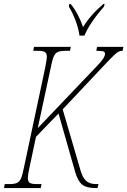

<svg xmlns="http://www.w3.org/2000/svg" viewBox="-43 -951 644 971"><path d="M581 -714 577 -694Q565 -694 557 -690Q549 -686 534 -672Q519 -658 485 -622L274 -398L364 -90Q374 -54 392 -37Q410 -20 443 -20H455L450 0H440Q394 0 372 -18Q350 -36 337 -82L253 -377L139 -259L107 -108Q98 -69 98 -51Q98 -32 108 -26Q118 -20 144 -20H167L163 0H-23L-19 -20H4Q30 -20 43 -26Q56 -32 63.5 -49.5Q71 -67 79 -108L185 -606Q194 -653 194 -663Q194 -682 184 -688Q174 -694 148 -694H125L129 -714H315L311 -694H288Q262 -694 249 -688Q236 -682 228.5 -664.5Q221 -647 213 -606L148 -303L452 -622Q472 -643 480 -656Q488 -669 488 -679Q488 -688 480 -691Q472 -694 444 -694L448 -714ZM305 -918 308 -931H314Q334 -908 351 -875Q368 -842 377 -814Q415 -876 480 -931H486L483 -918Q410 -834 384 -771H359Q354 -807 339.5 -846Q325 -885 305 -918Z"/></svg>

Font: Noto Serif CondThin
Style: Italic
Weight: 250
Width: 3
Italic angle: -12°
Designer: Monotype Design Team
Foundry: Monotype Imaging Inc.
Version: Version 1.001